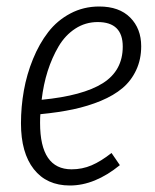

<svg xmlns="http://www.w3.org/2000/svg" viewBox="-20 -554 471 585"><path d="M410.2 -413.1Q410.2 -373 395 -340.6Q379.9 -308.1 353.3 -285.6Q326.7 -263.2 287.4 -246.8Q248 -230.5 203.1 -220.9Q158.2 -211.4 103 -206.1Q102.1 -197.3 102.1 -179.2Q102.1 -38.1 198.2 -38.1Q230.5 -38.1 259 -50.3Q287.6 -62.5 319.8 -87.9L345.2 -50.8Q269 11.2 192.9 11.2Q122.1 11.2 83 -38.6Q43.9 -88.4 43.9 -178.2Q43.9 -228.5 52.7 -278.1Q61.5 -327.6 80.6 -374.3Q99.6 -420.9 127 -456.3Q154.3 -491.7 194.3 -512.9Q234.4 -534.2 282.2 -534.2Q343.3 -534.2 376.7 -500.5Q410.2 -466.8 410.2 -413.1ZM277.8 -486.8Q240.2 -486.8 209.5 -466.8Q178.7 -446.8 158.4 -412.4Q138.2 -377.9 125.2 -337.2Q112.3 -296.4 106.9 -250Q232.4 -262.2 293.2 -300.5Q354 -338.9 354 -412.1Q354 -486.8 277.8 -486.8Z"/></svg>

Font: Fira Sans Compressed Light
Style: Italic
Weight: 300
Width: 3
Italic angle: -8°
Designer: Carrois Corporate & Edenspiekermann AG
Foundry: Carrois Corporate GbR & Edenspiekermann AG
Version: Version 4.203;PS 004.203;hotconv 1.0.88;makeotf.lib2.5.64775